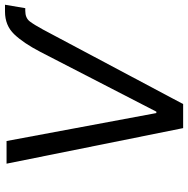

<svg xmlns="http://www.w3.org/2000/svg" viewBox="-12 -762 774 791"><g transform="rotate(-90 375.5 -367.0)"><path d="M556.6 -587.9Q592.8 -657.7 629.2 -695.8Q665.5 -733.9 722.7 -733.9H751L736.8 -650.4H726.1Q696.3 -650.4 682.1 -631.6Q668 -612.8 648.4 -576.7L341.8 0H242.7L96.2 -727.5H189.5L304.7 -110.4H310.5Z"/></g></svg>

Font: Inter 20pt
Style: Italic
Weight: 400
Italic angle: -9.3988°
Version: Version 4.001;git-66647c0bb